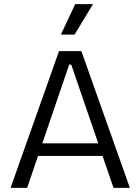

<svg xmlns="http://www.w3.org/2000/svg" viewBox="-20 -907 678 927"><path d="M31 0 265 -660H373L607 0H528L324 -595H314L111 0ZM135 -154V-215H511V-154ZM340 -740H274L343 -887H429Z"/></svg>

Font: Bricolage Grotesque 24pt Light
Style: Regular
Weight: 300
Designer: Mathieu Triay
Foundry: Atelier Triay
Version: Version 1.001;gftools[0.9.33.dev8+g029e19f]